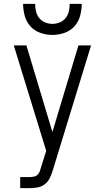

<svg xmlns="http://www.w3.org/2000/svg" viewBox="-20 -764 540 989"><path d="M84 205H134Q155 205 175.5 201Q196 197 212 184Q228 171 237 152Q246 133 252 113L449 -530H384L250 -84L116 -530H51L218 13L192 96Q189 107 185.5 117Q182 127 174.5 135Q167 143 156 145.5Q145 148 134 148H84ZM250 -584Q281 -584 311.5 -594.5Q342 -605 363 -628Q384 -651 392.5 -682Q401 -713 401 -744H339Q339 -725 334.5 -705.5Q330 -686 318 -671Q306 -656 287.5 -648.5Q269 -641 250 -641Q231 -641 212.5 -648.5Q194 -656 182 -671Q170 -686 165.5 -705.5Q161 -725 161 -744H99Q99 -713 107.5 -682Q116 -651 137 -628Q158 -605 188.5 -594.5Q219 -584 250 -584Z"/></svg>

Font: Iosevka SS09 Light
Style: Regular
Weight: 300
Monospace: yes
Designer: Belleve Invis
Foundry: Belleve Invis
Version: Version 5.2.1; ttfautohint (v1.8.3)